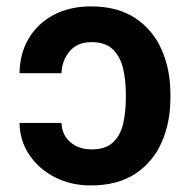

<svg xmlns="http://www.w3.org/2000/svg" viewBox="-20 -558 582 588"><path d="M39.8 -181.5H168.3Q169.7 -144.9 195.3 -122.7Q220.9 -100.5 260.7 -100.5Q304 -100.5 326.7 -122.5Q349.4 -144.5 357.4 -180.2Q365.4 -215.9 365.4 -257.1V-271.3Q365.4 -311.8 357.1 -347.8Q348.7 -383.9 326 -406.4Q303.3 -429 260.7 -429Q216.6 -429 193.2 -400.9Q169.7 -372.9 168.3 -333.8H39.8Q40.8 -395.6 68.7 -441.6Q96.6 -487.6 145.6 -513Q194.6 -538.4 258.9 -538.4Q340.2 -538.4 394.2 -502.5Q448.2 -466.6 475 -405.9Q501.8 -345.2 501.8 -271.3V-257.1Q501.8 -182.5 475 -122Q448.2 -61.4 394 -25.7Q339.8 9.9 257.8 9.9Q197.4 9.9 148.4 -15.1Q99.4 -40.1 70.1 -83.3Q40.8 -126.4 39.8 -181.5Z"/></svg>

Font: Interface
Style: Bold
Weight: 700
Designer: Rasmus Andersson
Foundry: rsms
Version: Version 1.8